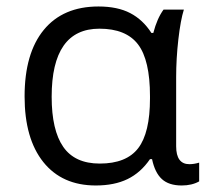

<svg xmlns="http://www.w3.org/2000/svg" viewBox="-20 -565 651 595"><path d="M289.1 -58.1Q371.6 -58.1 408.2 -105.7Q444.8 -153.3 444.8 -259.8V-267.1Q444.8 -378.9 407.7 -427.5Q370.6 -476.1 288.1 -476.1Q140.1 -476.1 140.1 -265.1Q140.1 -161.6 176 -109.9Q211.9 -58.1 289.1 -58.1ZM276.9 9.8Q172.4 9.8 114.3 -62.7Q56.2 -135.3 56.2 -266.1Q56.2 -399.9 115.7 -472.4Q175.3 -544.9 285.2 -544.9Q344.2 -544.9 383.5 -524.4Q422.9 -503.9 449.2 -462.9H455.1Q466.8 -507.8 486.8 -535.2H549.8Q539.6 -502.9 532.7 -442.9Q525.9 -382.8 525.9 -326.2V-111.8Q525.9 -56.2 566.9 -56.2Q581.1 -56.2 597.2 -61V-2.9Q574.7 9.8 543 9.8Q503.4 9.8 481.7 -10Q460 -29.8 451.2 -71.8H444.8Q416 -29.8 375.2 -10Q334.5 9.8 276.9 9.8Z"/></svg>

Font: HunimalSansv1.5
Style: Regular
Weight: 400
Foundry: Ascender Corporation
Version: Version 1.10